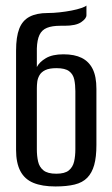

<svg xmlns="http://www.w3.org/2000/svg" viewBox="-20 -666 405 693"><path d="M180 7Q132 7 100.5 -6Q69 -19 53.5 -48.5Q38 -78 38 -125V-483Q38 -533 49.5 -562.5Q61 -592 86.5 -605.5Q112 -619 152 -619Q172 -619 195 -621.5Q218 -624 238.5 -628Q259 -632 273.5 -637Q288 -642 292 -646V-611Q292 -599 273 -586Q254 -573 213 -573H198Q168 -573 149.5 -565.5Q131 -558 122.5 -540Q114 -522 113 -491V-424Q122 -442 145.5 -456Q169 -470 209 -470Q249 -470 275 -457Q301 -444 314.5 -417Q328 -390 328 -345V-143Q328 -99 320 -70.5Q312 -42 295 -24.5Q278 -7 249.5 0Q221 7 180 7ZM183 -39Q214 -39 228.5 -51Q243 -63 247.5 -83Q252 -103 252 -127V-337Q252 -360 248 -379Q244 -398 229.5 -409Q215 -420 184 -420Q158 -420 143.5 -413Q129 -406 122.5 -394.5Q116 -383 114.5 -371Q113 -359 113 -347V-127Q113 -103 117.5 -83Q122 -63 137 -51Q152 -39 183 -39Z"/></svg>

Font: Alumni Sans Medium
Style: Regular
Weight: 500
Designer: Robert E. Leuschke
Foundry: Robert E. Leuschke
Version: Version 1.018